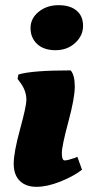

<svg xmlns="http://www.w3.org/2000/svg" viewBox="-20 -710 341 742"><path d="M270 -100 279 -104 297 -54Q263 -28 212.5 -8Q162 12 121 12Q80 12 56.5 -11Q33 -34 33 -77.5Q33 -121 57.5 -210.5Q82 -300 82 -324Q82 -361 56 -394L48 -405L51 -422Q103 -438 253 -438Q269 -420 269 -375.5Q269 -331 244 -238.5Q219 -146 219 -118Q219 -90 230 -90Q241 -90 270 -100ZM194.5 -516Q149 -516 123.5 -540Q98 -564 98 -601.5Q98 -639 129.5 -664.5Q161 -690 206 -690Q251 -690 276 -669Q301 -648 301 -610Q301 -572 270.5 -544Q240 -516 194.5 -516Z"/></svg>

Font: Oleo Script Swash Caps
Style: Bold
Weight: 700
Designer: Soytutype
Foundry: Soytutype
Version: Version 1.002